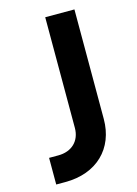

<svg xmlns="http://www.w3.org/2000/svg" viewBox="-114 -808 621 870"><g transform="rotate(-15 196.5 -372.5)"><path d="M82 0C230 0 324 -93 324 -231V-745H187V-226C187 -165 146 -125 82 -125H39V0Z"/></g></svg>

Font: Plus Jakarta Sans
Style: Bold
Weight: 700
Designer: Gumpita Rahayu
Foundry: Tokotype
Version: Version 2.071;gftools[0.9.30]